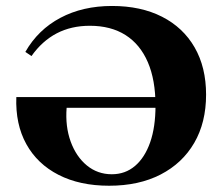

<svg xmlns="http://www.w3.org/2000/svg" viewBox="-20 -602 734 634"><path d="M340.3 11.3Q243.5 11.3 173.4 -24.6Q103.2 -60.5 66.9 -126.2Q30.6 -191.9 33.9 -281.5H537.9L539.5 -246H200Q195.2 -184.7 213.3 -134.7Q231.5 -84.7 266.9 -55.6Q302.4 -26.6 349.2 -26.6Q393.5 -26.6 425.8 -54Q458.1 -81.5 475.8 -131.9Q493.5 -182.3 493.5 -253.2Q493.5 -337.9 468.1 -396.8Q442.7 -455.6 394.4 -486.3Q346 -516.9 276.6 -516.9Q215.3 -516.9 167.3 -491.9Q119.4 -466.9 83.9 -416.9L63.7 -430.6Q105.6 -504 179.4 -543.1Q253.2 -582.3 350 -582.3Q445.2 -582.3 514.9 -546.8Q584.7 -511.3 622.6 -445.6Q660.5 -379.8 660.5 -289.5Q660.5 -197.6 621.4 -130.2Q582.3 -62.9 510.5 -25.8Q438.7 11.3 340.3 11.3Z"/></svg>

Font: Playfair 9pt Black
Style: Regular
Weight: 900
Designer: Claus Eggers Sørensen
Foundry: Claus Eggers Sørensen
Version: Version 2.203